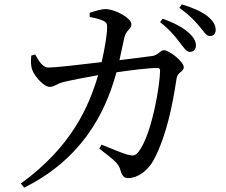

<svg xmlns="http://www.w3.org/2000/svg" viewBox="-20 -810 1040 884"><path d="M854 -571C870 -571 882 -582 882 -600C882 -620 873 -637 849 -659C822 -684 781 -705 729 -724L717 -708C761 -674 787 -642 807 -615C826 -591 838 -571 854 -571ZM946 -644C963 -644 973 -654 973 -673C973 -694 962 -713 936 -735C911 -755 870 -774 817 -790L806 -774C853 -740 876 -715 897 -690C918 -666 929 -644 946 -644ZM76 35 91 54C397 -97 482 -354 516 -477C578 -486 659 -497 706 -497C713 -497 717 -493 717 -485C717 -421 679 -188 617 -110C603 -93 593 -91 567 -98C546 -104 495 -124 448 -144L437 -126C496 -79 526 -61 535 -25C542 0 551 10 572 10C613 10 663 -25 689 -76C747 -187 774 -324 793 -449C798 -480 826 -478 826 -501C826 -526 759 -579 735 -579C717 -579 708 -555 680 -552L530 -533L552 -635C561 -674 585 -674 585 -699C585 -726 512 -767 468 -768C447 -769 414 -758 393 -751V-732C412 -728 438 -723 456 -714C471 -707 474 -699 473 -680C473 -651 461 -579 448 -524C341 -511 234 -499 204 -499C175 -499 159 -530 142 -559L124 -554C122 -531 121 -507 129 -487C138 -461 181 -410 209 -410C230 -410 240 -424 271 -432C299 -439 375 -454 432 -464C389 -319 310 -135 76 35Z"/></svg>

Font: Source Han Serif SC Medium
Style: Regular
Weight: 500
Designer: Ryoko NISHIZUKA 西塚涼子 (kana & ideographs); Frank Grießhammer (Latin, Greek & Cyrillic); Wenlong ZHANG 张文龙 (bopomofo); San
Foundry: Adobe
Version: Version 2.003;hotconv 1.1.1;makeotfexe 2.6.0